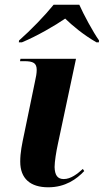

<svg xmlns="http://www.w3.org/2000/svg" viewBox="-20 -786 441 816"><path d="M61 -614 60 -606H73C138 -633 215 -678 257 -707C288 -677 333 -639 390 -606H400L401 -614C376 -649 335 -725 317 -766H208C170 -719 111 -658 61 -614ZM185 10C258 10 306 -25 338 -59L332 -68C309 -47 281 -25 251 -25C224 -25 213 -42 212 -76C212 -99 219 -142 226 -174L303 -536H67L65 -526H83C121 -526 136 -518 136 -489C136 -475 133 -458 129 -441L84 -223C73 -171 66 -138 66 -99C66 -27 109 10 185 10Z"/></svg>

Font: Noto Serif Display
Style: Bold Italic
Weight: 700
Italic angle: -12°
Designer: Monotype Design Team
Foundry: Monotype Imaging Inc.
Version: Version 2.009